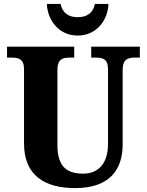

<svg xmlns="http://www.w3.org/2000/svg" viewBox="-20 -953 751 983"><path d="M378 -771C480 -771 534 -858 535 -933H466C456 -885 424 -865 378 -865C333 -865 300 -885 290 -933H220C222 -858 275 -771 378 -771ZM365 10C537 10 608 -80 608 -214V-595C608 -651 636 -658 671 -658H696V-714H447V-658H471C506 -658 533 -651 533 -599V-216C533 -111 479 -64 406 -64C323 -64 274 -99 274 -210V-595C274 -651 302 -658 336 -658H360V-714H16V-658H40C75 -658 103 -651 103 -599V-218C103 -54 210 10 365 10Z"/></svg>

Font: Noto Serif Sinhala SemiCondensed ExtraBold
Style: Regular
Weight: 800
Width: 4
Designer: Jelle Bosma - Monotype Design Team
Foundry: Monotype Imaging Inc.
Version: Version 2.007